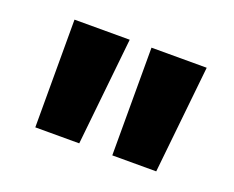

<svg xmlns="http://www.w3.org/2000/svg" viewBox="-60 -772 566 464"><g transform="rotate(20 223.5 -539.5)"><path d="M403 -678H261V-401H374ZM205 -678H63V-401H176Z"/></g></svg>

Font: Work Sans
Style: Bold
Weight: 700
Designer: Wei Huang
Foundry: Wei Huang
Version: Version 2.012